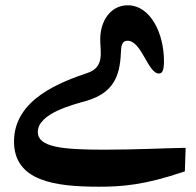

<svg xmlns="http://www.w3.org/2000/svg" viewBox="-20 -529 740 726"><path d="M354 177C442 177 526 171 679 119L682 30C607 31 497 37 373 37C213 37 123 27 123 -30C123 -101 259 -134 308 -148C408 -178 433 -240 437 -327C438 -354 440 -375 462 -375C516 -375 539 -251 581 -251C595 -251 600 -266 600 -298C600 -403 549 -509 463 -509C399 -509 359 -451 359 -380C359 -334 376 -276 313 -254C214 -220 33 -156 33 6C33 156 188 177 354 177Z"/></svg>

Font: Kawkab Mono
Style: Bold
Weight: 700
Monospace: yes
Designer: Abdullah Arif
Foundry: Abdullah Arif
Version: Version 1.000;PS 000.500;hotconv 1.0.88;makeotf.lib2.5.64775